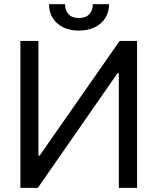

<svg xmlns="http://www.w3.org/2000/svg" viewBox="-20 -904 758 924"><path d="M165 -707V-155.3H170.9L555.7 -707H639.6V0H551.8V-550.8H544.9L162.1 0H78.1V-707ZM359.4 -756.8Q315.9 -756.8 283.4 -772.9Q251 -789.1 233.4 -817.9Q215.8 -846.7 215.8 -883.8H293Q293 -855 309.3 -836.2Q325.7 -817.4 359.4 -817.4Q393.6 -817.4 410.2 -836.2Q426.8 -855 426.8 -883.8H504.9Q504.9 -846.7 487.1 -817.9Q469.2 -789.1 436.3 -772.9Q403.3 -756.8 359.4 -756.8Z"/></svg>

Font: Pretendard Std
Style: Regular
Weight: 400
Designer: Base glyphs from Inter by Rasmus Andersson; Hangeul glyphs from Noto Sans CJK(Source Han Sans) by Jang Soo-young and Kan
Foundry: Kil Hyung-jin
Version: Version 1.309